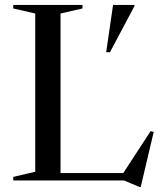

<svg xmlns="http://www.w3.org/2000/svg" viewBox="-20 -735 659 782"><path d="M553 27H549L485 0H34V-14.5L123.5 -35.5V-680L34 -700.5V-715H316V-700.5L226.5 -680V-30H482L593.5 -201L606 -197.5ZM412.5 -522.5 440.5 -715H527.5V-710L428 -522.5Z"/></svg>

Font: Newsreader Display
Style: Regular
Weight: 400
Designer: Hugues Gentile
Foundry: Production Type
Version: Version 1.001